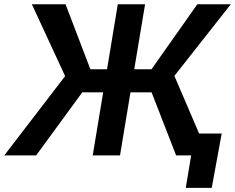

<svg xmlns="http://www.w3.org/2000/svg" viewBox="-40 -748 1130 924"><path d="M658.2 -727.5 606 -414.6H689L909.7 -727.5H1070.8L799.3 -382.8L963.4 0H807.6L689.5 -303.7H587.9L537.6 0H406.2L456.5 -303.7H356L133.8 0H-19.5L273.4 -381.8L113.3 -727.5H275.4L395 -414.6H475.1L526.9 -727.5ZM854 156.2 879.9 0H839.4L856.4 -105.5H1026.9L979 156.2Z"/></svg>

Font: Inter Semi Bold
Style: Italic
Weight: 600
Italic angle: -9.39999°
Designer: Rasmus Andersson
Foundry: rsms
Version: Version 4.000;git-3c8e0fc